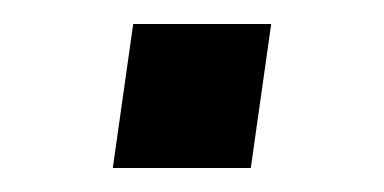

<svg xmlns="http://www.w3.org/2000/svg" viewBox="-20 -355 320 160"><path d="M74 -215 91 -335H206L189 -215Z"/></svg>

Font: Mohave
Style: Bold Italic
Weight: 700
Italic angle: -8°
Designer: Gumpita Rahayu
Foundry: Tokotype
Version: Version 2.003; ttfautohint (v1.8.3)